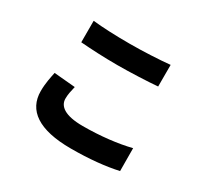

<svg xmlns="http://www.w3.org/2000/svg" viewBox="-158 -965 1315 1238"><g transform="rotate(30 500.0 -346.5)"><path d="M211 -579C293 -573 380 -568 486 -568C582 -568 713 -574 783 -580V-741C705 -733 584 -727 485 -727C378 -727 285 -731 211 -739V-579ZM161 -322C154 -286 142 -237 142 -176C142 -34 254 48 495 48C633 48 748 36 843 15L842 -155C747 -131 621 -116 489 -116C355 -116 304 -158 304 -214C304 -246 311 -274 319 -308L161 -322Z"/></g></svg>

Font: Noto Sans CJK KR Black
Style: Regular
Weight: 900
Designer: Ryoko NISHIZUKA (kana & ideographs); Paul D. Hunt (Latin, Greek & Cyrillic); Wenlong ZHANG (bopomofo); Sandoll Communica
Foundry: Adobe Systems Incorporated
Version: Version 1.004;PS 1.004;hotconv 1.0.82;makeotf.lib2.5.63406